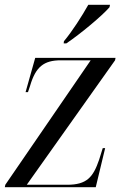

<svg xmlns="http://www.w3.org/2000/svg" viewBox="-25 -776 515 796"><path d="M240 -605 239 -596H250C309 -636 398 -710 429 -746L431 -756H341C314 -708 275 -647 240 -605ZM-5 0H372L411 -162H401L386 -114C361 -41 335 -10 253 -10H86L452 -526L454 -536H121L81 -394H91L100 -421C123 -499 157 -526 227 -526H351L-3 -10Z"/></svg>

Font: Noto Serif Display SemiCondensed
Style: Italic
Weight: 400
Width: 4
Italic angle: -12°
Designer: Monotype Design Team
Foundry: Monotype Imaging Inc.
Version: Version 2.009